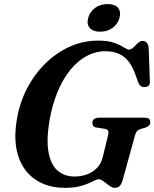

<svg xmlns="http://www.w3.org/2000/svg" viewBox="-20 -914 762 948"><path d="M464 -713.5Q503 -713.5 529 -706.8Q555 -700 571.8 -691.2Q588.5 -682.5 599 -675.8Q609.5 -669 616.5 -669Q625 -669 633.5 -675.5Q642 -682 650 -690.8Q658 -699.5 666.2 -705.8Q674.5 -712 683 -712Q696 -712 704 -704Q712 -696 714 -678.5L720 -512Q721 -498 713.8 -491.2Q706.5 -484.5 696 -484Q685 -483 676.5 -488.5Q668 -494 663.5 -504.5L648.5 -546Q634 -587.5 612.8 -613Q591.5 -638.5 563.5 -649.8Q535.5 -661 501 -661Q451.5 -661 407.5 -637.2Q363.5 -613.5 327.2 -569Q291 -524.5 265 -462.2Q239 -400 225 -323Q208 -223 219.8 -161.2Q231.5 -99.5 265.2 -71Q299 -42.5 347 -42.5Q382 -42.5 410.8 -53.5Q439.5 -64.5 459.5 -85.5Q479.5 -106.5 487 -137L513 -243.5Q517.5 -258.5 514 -267.5Q510.5 -276.5 497 -278L455.5 -284.5Q445 -286 440.5 -292.2Q436 -298.5 436 -306.5Q436 -319 444.8 -326Q453.5 -333 470 -333H693.5Q710.5 -333 716.2 -326.8Q722 -320.5 722 -310Q722 -300.5 715 -293.8Q708 -287 696.5 -283.5L674.5 -277Q662.5 -273.5 656.5 -266.5Q650.5 -259.5 647 -247.5L585.5 -24Q579 -3.5 570.2 5Q561.5 13.5 546.5 13.5Q538.5 13.5 530.5 9.2Q522.5 5 514.2 -1.2Q506 -7.5 497.8 -14Q489.5 -20.5 482 -24.8Q474.5 -29 468 -29Q460 -29 447.2 -22.8Q434.5 -16.5 415.2 -8Q396 0.5 368.2 7Q340.5 13.5 301.5 13.5Q215.5 13.5 155.5 -26.8Q95.5 -67 70.5 -142.2Q45.5 -217.5 63 -323Q76.5 -406 113.5 -477Q150.5 -548 204.5 -601Q258.5 -654 324.8 -683.8Q391 -713.5 464 -713.5ZM474.5 -757.5Q439 -757.5 423 -776.2Q407 -795 415.5 -826Q424 -856.5 449.8 -875.2Q475.5 -894 511.5 -894Q547.5 -894 563 -875.2Q578.5 -856.5 570 -826Q562 -795.5 536.2 -776.5Q510.5 -757.5 474.5 -757.5Z"/></svg>

Font: Fraunces SemiBold
Style: Italic
Weight: 600
Italic angle: -16°
Version: Version 1.000;[b76b70a41]